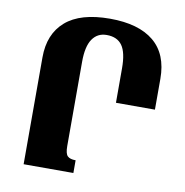

<svg xmlns="http://www.w3.org/2000/svg" viewBox="-81 -801 847 878"><g transform="rotate(10 342.5 -362.0)"><path d="M634 -493V-350H453V-510Q453 -583 430 -615.5Q407 -648 358 -648Q315 -648 291.5 -613.5Q268 -579 268 -508V-116Q268 -81 279.5 -70Q291 -59 317 -59V0H86V-496Q86 -605 154.5 -664.5Q223 -724 360 -724Q493 -724 563.5 -666Q634 -608 634 -493Z"/></g></svg>

Font: Noto Serif Armenian Black Narrow
Style: Regular
Weight: 900
Width: 4
Designer: Monotype Design team
Foundry: Monotype Imaging Inc.
Version: Version 1.000